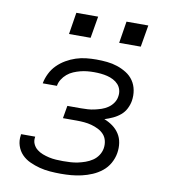

<svg xmlns="http://www.w3.org/2000/svg" viewBox="-82 -790 764 867"><g transform="rotate(10 300.0 -356.0)"><path d="M255 8Q230 8 205 6Q180 4 157 -2Q134 -8 112 -18Q90 -28 74 -44.5Q58 -61 50.5 -84Q43 -107 47 -132Q47 -134 47 -135Q47 -136 48 -137H112Q112 -137 112 -136.5Q112 -136 112 -135Q109 -118 115.5 -103.5Q122 -89 134 -79.5Q146 -70 160.5 -64.5Q175 -59 190.5 -55.5Q206 -52 222.5 -51Q239 -50 255 -50Q272 -50 289 -51Q306 -52 322.5 -55.5Q339 -59 356 -65Q373 -71 388 -81Q403 -91 413 -106Q423 -121 426 -138Q429 -156 425 -173Q421 -190 410 -202Q399 -214 384 -221.5Q369 -229 352.5 -233.5Q336 -238 318.5 -239.5Q301 -241 284 -241H221L231 -299H293Q309 -299 324.5 -300Q340 -301 355.5 -304.5Q371 -308 386 -313Q401 -318 415 -327.5Q429 -337 438.5 -351Q448 -365 450 -380Q453 -396 449 -410.5Q445 -425 435.5 -435.5Q426 -446 412.5 -453Q399 -460 384.5 -463.5Q370 -467 355 -468.5Q340 -470 324 -470Q308 -470 292.5 -468.5Q277 -467 261.5 -463Q246 -459 230.5 -452.5Q215 -446 202 -435Q189 -424 180 -409.5Q171 -395 169 -380H104Q104 -380 104 -380Q104 -380 104 -381Q108 -403 119 -425.5Q130 -448 147.5 -465.5Q165 -483 186.5 -495.5Q208 -508 231 -515.5Q254 -523 277.5 -525.5Q301 -528 324 -528Q349 -528 373.5 -525.5Q398 -523 420.5 -515.5Q443 -508 463 -495.5Q483 -483 496 -464Q509 -445 513.5 -421Q518 -397 514 -372Q511 -354 502 -336Q493 -318 477.5 -305Q462 -292 443.5 -283.5Q425 -275 406 -269Q427 -261 445 -248Q463 -235 475 -216.5Q487 -198 490.5 -175Q494 -152 490 -128Q486 -104 473.5 -81.5Q461 -59 441 -43Q421 -27 397.5 -17Q374 -7 350 -1.5Q326 4 302.5 6Q279 8 255 8ZM511 -620H412L428 -720H528ZM281 -620H182L198 -720H298Z"/></g></svg>

Font: Iosevka SS04 Lt Ex Obl
Style: Regular
Weight: 300
Width: 7
Italic angle: -9°
Monospace: yes
Designer: Belleve Invis
Foundry: Belleve Invis
Version: Version 19.0.0; ttfautohint (v1.8.4)